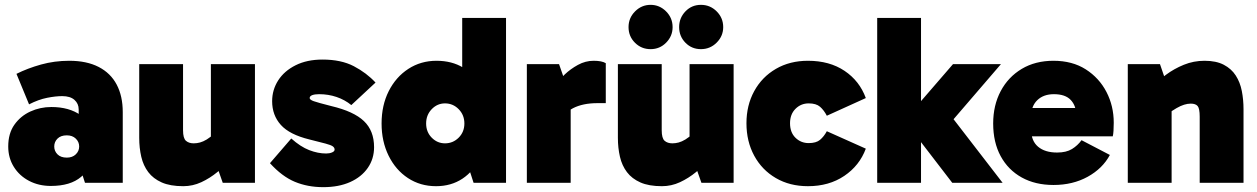

<svg xmlns="http://www.w3.org/2000/svg" viewBox="-20 -755 5190 793"><path d="M190 13Q140 13 100 -8Q60 -29 37 -66Q14 -103 14 -150Q14 -204 39.5 -240Q65 -276 105.5 -294.5Q146 -313 192 -313Q266 -313 313.5 -279Q361 -245 374 -177L305 -197V-303Q305 -327 287.5 -342.5Q270 -358 237 -358Q210 -358 174.5 -351Q139 -344 100 -324L48 -450Q94 -473 149.5 -488.5Q205 -504 266 -504Q338 -504 387.5 -478.5Q437 -453 462 -405.5Q487 -358 487 -292V0H331L299 -99L374 -123Q359 -62 315 -24.5Q271 13 190 13ZM256 -104Q279 -104 293 -117.5Q307 -131 307 -150Q307 -169 293 -182.5Q279 -196 256 -196Q231 -196 217.5 -182.5Q204 -169 204 -150Q204 -131 217.5 -117.5Q231 -104 256 -104Z M737 14Q683 14 648 -1.5Q613 -17 592.5 -44Q572 -71 563.5 -107.5Q555 -144 555 -186V-490H736V-217Q736 -184 748 -173.5Q760 -163 780 -163Q793 -163 806 -166.5Q819 -170 834 -179Q849 -188 867 -205L911 -117H851V-490H1033V0H900L863 -105L932 -96Q909 -70 878 -44.5Q847 -19 811.5 -2.5Q776 14 737 14Z M1315 18Q1251 18 1198 -4Q1145 -26 1095 -81L1183 -183Q1221 -149 1257 -135Q1293 -121 1327 -121Q1341 -121 1351.5 -125.5Q1362 -130 1362 -137Q1362 -145 1354.5 -150.5Q1347 -156 1324.5 -162Q1302 -168 1258 -179Q1176 -199 1140 -239Q1104 -279 1104 -337Q1104 -384 1129 -423Q1154 -462 1201 -485.5Q1248 -509 1312 -509Q1389 -509 1441.5 -481.5Q1494 -454 1531 -414L1431 -321Q1404 -343 1370 -354.5Q1336 -366 1298 -366Q1280 -366 1269.5 -362Q1259 -358 1259 -350Q1259 -343 1276 -337Q1293 -331 1348 -317Q1441 -295 1483 -255Q1525 -215 1525 -147Q1525 -99 1499 -61.5Q1473 -24 1426 -3Q1379 18 1315 18Z M1781 14Q1716 14 1665 -19.5Q1614 -53 1585 -112Q1556 -171 1556 -245Q1556 -320 1585.5 -378.5Q1615 -437 1666.5 -470.5Q1718 -504 1783 -504Q1846 -504 1892.5 -476Q1939 -448 1964.5 -390.5Q1990 -333 1990 -245Q1990 -164 1963.5 -106Q1937 -48 1890 -17Q1843 14 1781 14ZM1818 -163Q1851 -163 1874.5 -186.5Q1898 -210 1898 -245Q1898 -280 1874.5 -304Q1851 -328 1818 -328Q1786 -328 1763 -304Q1740 -280 1740 -245Q1740 -210 1763 -186.5Q1786 -163 1818 -163ZM1936 0 1889 -145H1898V-336H1889V-681H2070V0Z M2289 -490 2337 -352V0H2156V-490ZM2292 -241 2266 -252V-396L2276 -408Q2289 -425 2312.5 -447.5Q2336 -470 2367 -487Q2398 -504 2432 -504Q2449 -504 2461.5 -501.5Q2474 -499 2482 -494V-329H2448Q2387 -329 2346.5 -308Q2306 -287 2292 -241Z M2714 14Q2660 14 2625 -1.5Q2590 -17 2569.5 -44Q2549 -71 2540.5 -107.5Q2532 -144 2532 -186V-490H2713V-217Q2713 -184 2725 -173.5Q2737 -163 2757 -163Q2770 -163 2783 -166.5Q2796 -170 2811 -179Q2826 -188 2844 -205L2888 -117H2828V-490H3010V0H2877L2840 -105L2909 -96Q2886 -70 2855 -44.5Q2824 -19 2788.5 -2.5Q2753 14 2714 14ZM2576 -643Q2576 -681 2603 -708Q2630 -735 2667 -735Q2704 -735 2731 -708Q2758 -681 2758 -643Q2758 -606 2731.5 -579Q2705 -552 2667 -552Q2629 -552 2602.5 -578.5Q2576 -605 2576 -643ZM2785 -643Q2785 -681 2811 -708Q2837 -735 2875 -735Q2913 -735 2940 -708Q2967 -681 2967 -643Q2967 -606 2940 -579Q2913 -552 2875 -552Q2837 -552 2811 -578.5Q2785 -605 2785 -643Z M3317 14Q3242 14 3184.5 -19.5Q3127 -53 3095 -112Q3063 -171 3063 -246Q3063 -320 3095 -378.5Q3127 -437 3184.5 -470.5Q3242 -504 3317 -504Q3406 -504 3468 -462.5Q3530 -421 3556 -350L3395 -277Q3383 -300 3367 -314Q3351 -328 3320 -328Q3288 -328 3265.5 -305.5Q3243 -283 3243 -246Q3243 -208 3265.5 -186Q3288 -164 3320 -164Q3351 -164 3367 -177.5Q3383 -191 3395 -213L3556 -141Q3530 -71 3467 -28.5Q3404 14 3317 14Z M3724 -246V-268L3916 -490H4114L3905 -247V-280L4121 0H3913ZM3603 -681H3784V0H3603Z M4331 9Q4256 9 4200 -22Q4144 -53 4113 -110Q4082 -167 4082 -245Q4082 -320 4113 -378.5Q4144 -437 4200 -470.5Q4256 -504 4331 -504Q4409 -504 4464.5 -468.5Q4520 -433 4550 -375Q4580 -317 4580 -248Q4580 -230 4579 -215Q4578 -200 4576 -192H4210V-309H4434L4425 -279Q4425 -318 4402.5 -342Q4380 -366 4333 -366Q4290 -366 4264.5 -341.5Q4239 -317 4239 -275V-219Q4239 -173 4267.5 -149Q4296 -125 4346 -125Q4384 -125 4407.5 -139.5Q4431 -154 4447 -176L4564 -115Q4534 -59 4472.5 -25Q4411 9 4331 9Z M4955 -504Q5003 -504 5034.5 -487.5Q5066 -471 5084 -443Q5102 -415 5109 -379Q5116 -343 5116 -304V0H4935V-273Q4935 -307 4926.5 -317Q4918 -327 4898 -327Q4885 -327 4870.5 -322.5Q4856 -318 4839.5 -308.5Q4823 -299 4804 -285L4759 -373H4819V0H4638V-490H4771L4807 -385L4738 -394Q4762 -421 4795.5 -446Q4829 -471 4869.5 -487.5Q4910 -504 4955 -504Z"/></svg>

Font: Gabarito Black
Style: Regular
Weight: 900
Designer: Leandro Assis / Alvaro Franca / Felipe Casaprima
Foundry: Naipe Foundry
Version: Version 1.000